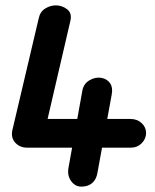

<svg xmlns="http://www.w3.org/2000/svg" viewBox="-20 -695 576 715"><path d="M26 -210 124 -626Q129 -651 148 -663Q167 -675 188 -675Q211 -675 230 -660.5Q249 -646 242 -617L144 -195Q139 -173 122 -159Q105 -145 82 -145Q54 -145 37 -163.5Q20 -182 26 -210ZM283 0Q260 0 245 -20.5Q230 -41 235 -70L287 -359Q292 -384 314 -396.5Q336 -409 358 -405Q379 -401 390 -385Q401 -369 396 -343L343 -52Q339 -27 323.5 -13.5Q308 0 283 0ZM524 -200Q524 -178 507.5 -161.5Q491 -145 466 -145H82V-252H466Q491 -252 507.5 -236.5Q524 -221 524 -200Z"/></svg>

Font: Edu QLD Beginner
Style: Bold
Weight: 700
Designer: Tina and Corey Anderson
Foundry: Google for Education
Version: Version 1.003